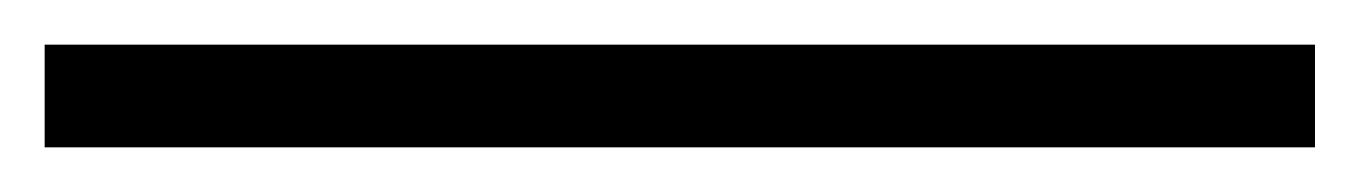

<svg xmlns="http://www.w3.org/2000/svg" viewBox="-28 -775 609 86"><path d="M561 -755V-709H-8V-755Z"/></svg>

Font: Libra Sans
Style: Bold
Weight: 700
Foundry: Context Ltd
Version: Version 1.000